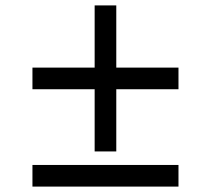

<svg xmlns="http://www.w3.org/2000/svg" viewBox="-20 -690 780 710"><path d="M100 -360V-440H330V-670H410V-440H640V-360H410V-130H330V-360ZM100 0V-80H640V0Z"/></svg>

Font: Diplomata SC
Style: Regular
Weight: 400
Designer: Eduardo Rodriguez Tunni
Foundry: Eduardo Rodriguez Tunni
Version: Version 1.002; ttfautohint (v1.8.4.7-5d5b);gftools[0.9.23]